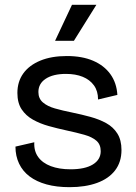

<svg xmlns="http://www.w3.org/2000/svg" viewBox="-20 -762 563 795"><path d="M268 13Q214 13 172.5 1.5Q131 -10 102.5 -31.5Q74 -53 59 -84.5Q44 -116 44 -155L122 -173Q120 -137 138 -112Q156 -87 190.5 -74Q225 -61 272 -61Q332 -61 364.5 -81Q397 -101 397 -136Q397 -164 379 -179.5Q361 -195 329 -204Q297 -213 255 -222Q218 -230 182 -240Q146 -250 116.5 -266.5Q87 -283 69.5 -309.5Q52 -336 52 -377Q52 -424 76.5 -458Q101 -492 147 -511Q193 -530 257 -530Q320 -530 365.5 -510.5Q411 -491 437 -455Q463 -419 466 -369L386 -350Q386 -385 369 -408.5Q352 -432 322.5 -444Q293 -456 253 -456Q200 -456 169.5 -436Q139 -416 139 -381Q139 -354 157.5 -338Q176 -322 207.5 -313Q239 -304 279 -296Q318 -288 354.5 -278Q391 -268 420 -252Q449 -236 466 -209Q483 -182 483 -141Q483 -91 456.5 -56.5Q430 -22 381.5 -4.5Q333 13 268 13ZM286 -593H208L278 -742H379Z"/></svg>

Font: Bricolage Grotesque 28pt
Style: Regular
Weight: 400
Version: Version 1.001;gftools[0.9.33.dev8+g029e19f]